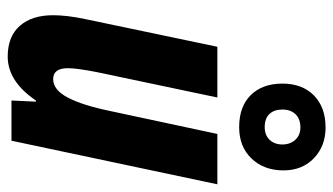

<svg xmlns="http://www.w3.org/2000/svg" viewBox="-208 -668 886 511"><g transform="rotate(90 235.5 -413.0)"><path d="M21 -111Q21 -147 31 -195L105 -548H240L173 -230Q162 -175 162 -150Q162 -111 191 -111Q220 -111 240.5 -150.5Q261 -190 276 -263L337 -548H471L355 0H248L251 -65H248Q197 10 131 10Q78 10 49.5 -22Q21 -54 21 -111ZM203 -721Q203 -774 234.5 -805Q266 -836 320 -836Q369 -836 401.5 -805Q434 -774 434 -724Q434 -672 402.5 -639Q371 -606 319 -606Q264 -606 233.5 -637Q203 -668 203 -721ZM365 -721Q365 -742 352.5 -755.5Q340 -769 320 -769Q297 -769 284.5 -756Q272 -743 272 -721Q272 -699 284 -686.5Q296 -674 319 -674Q340 -674 352.5 -687Q365 -700 365 -721Z"/></g></svg>

Font: Noto Sans Display Ex Bold Cond
Style: Italic
Weight: 800
Width: 3
Italic angle: -12°
Designer: Monotype Design team
Foundry: Monotype Imaging Inc.
Version: Version 1.000